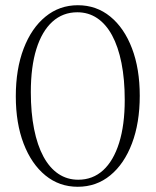

<svg xmlns="http://www.w3.org/2000/svg" viewBox="-20 -705 596 735"><path d="M279.5 -17Q335 -17 374.8 -53.2Q414.5 -89.5 436 -158Q457.5 -226.5 457.5 -322.5Q457.5 -401.5 445 -464Q432.5 -526.5 409 -569.8Q385.5 -613 352 -635.5Q318.5 -658 276 -658Q220.5 -658 180.5 -621.8Q140.5 -585.5 119.2 -517.2Q98 -449 98 -352.5Q98 -273.5 110.5 -211Q123 -148.5 146.5 -105.2Q170 -62 203.5 -39.5Q237 -17 279.5 -17ZM278 -685Q349 -685 402.2 -641.5Q455.5 -598 485.2 -520Q515 -442 515 -338.5Q515 -234.5 485.2 -156Q455.5 -77.5 402.2 -33.8Q349 10 277.5 10Q207 10 153.8 -33.5Q100.5 -77 70.5 -155Q40.5 -233 40.5 -336.5Q40.5 -440.5 70.5 -519Q100.5 -597.5 154 -641.2Q207.5 -685 278 -685Z"/></svg>

Font: Newsreader 24pt Light
Style: Regular
Weight: 300
Designer: Hugues Gentile
Foundry: Production Type
Version: Version 1.003